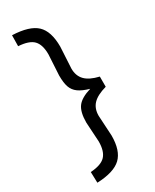

<svg xmlns="http://www.w3.org/2000/svg" viewBox="-224 -811 801 995"><g transform="rotate(-30 176.0 -313.5)"><path d="M40 63Q104 59 129.5 31.5Q155 4 155 -54L148 -170Q148 -233 170.5 -263.5Q193 -294 253 -312Q211 -324 188.5 -340.5Q166 -357 157 -382.5Q148 -408 148 -452L155 -575Q155 -633 129.5 -659.5Q104 -686 40 -690L41 -755Q143 -751 185.5 -711Q228 -671 228 -579L221 -451Q221 -408 246.5 -381.5Q272 -355 328 -342V-281Q271 -265 246 -238.5Q221 -212 221 -169L228 -47Q228 43 185.5 83.5Q143 124 42 128Z"/></g></svg>

Font: Cairo
Style: Regular
Weight: 400
Designer: Mohamed Gaber, the designers of Titillium
Foundry: Kief Type Foundry
Version: Version 2.009; ttfautohint (v1.5.33-1714) -l 8 -r 50 -G 200 